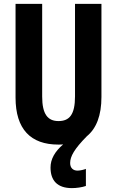

<svg xmlns="http://www.w3.org/2000/svg" viewBox="-20 -734 602 988"><path d="M341 105C341 71 362 33 427 -33C476 -73 502 -140 502 -235V-714H366V-238C366 -145 338 -111 281 -111C226 -111 197 -146 197 -237V-714H60V-232C60 -69 138 10 280 10C289 10 297 10 305 9C262 46 240 85 240 128C240 194 274 234 350 234C373 234 402 230 422 223V135C413 139 392 144 379 144C357 144 341 131 341 105Z"/></svg>

Font: Noto Sans Arabic UI XCn
Style: Bold
Weight: 700
Width: 2
Designer: Monotype Design Team, Nadine Chahine and Nizar Qandah
Foundry: Monotype Imaging Inc.
Version: Version 2.010